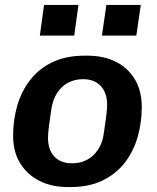

<svg xmlns="http://www.w3.org/2000/svg" viewBox="-20 -746 634 776"><path d="M254 10Q189 10 139.5 -15Q90 -40 61.5 -86Q33 -132 33 -198Q33 -262 50 -320Q67 -378 102.5 -423.5Q138 -469 192.5 -495Q247 -521 322 -521H333Q399 -521 448 -496.5Q497 -472 525 -425.5Q553 -379 553 -313Q553 -250 536 -191.5Q519 -133 484 -88Q449 -43 394.5 -16.5Q340 10 265 10ZM271 -86Q305 -86 331.5 -100Q358 -114 376 -141Q394 -168 399 -204Q405 -242 409 -273.5Q413 -305 413 -323Q413 -370 387.5 -398Q362 -426 315 -426Q282 -426 255 -411.5Q228 -397 211 -370.5Q194 -344 188 -308Q182 -269 178 -237.5Q174 -206 174 -189Q174 -141 199.5 -113.5Q225 -86 271 -86ZM141 -602 158 -726H297L280 -602ZM392 -602 410 -726H549L531 -602Z"/></svg>

Font: Chivo Medium SemiBold
Style: Italic
Weight: 600
Italic angle: -8.05°
Version: Version 2.002